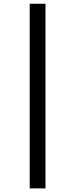

<svg xmlns="http://www.w3.org/2000/svg" viewBox="-20 -786 412 1041"><path d="M141.1 235.4V-765.6H226.6V235.4Z"/></svg>

Font: Open Sans Condensed SemiBold
Style: Italic
Weight: 600
Width: 3
Italic angle: -12°
Designer: Monotype Design Team
Foundry: Monotype Imaging Inc.
Version: Version 3.000; ttfautohint (v1.8.4)